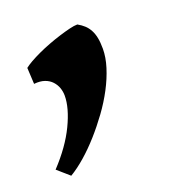

<svg xmlns="http://www.w3.org/2000/svg" viewBox="-77 -183 382 423"><g transform="rotate(-20 113.5 28.5)"><path d="M183.1 -57.1Q183.1 -37.1 176 -14.4Q168.9 8.3 156.7 31.5Q144.5 54.7 128.2 77.1Q111.8 99.6 94 119.6Q76.2 139.6 57.6 155.8Q39.1 171.9 22 182.1L-5.9 157.7Q31.2 118.2 50 79.1Q68.8 40 68.8 11.2Q68.8 2 65.7 -7.1Q62.5 -16.1 55.9 -23.2Q49.3 -30.3 39.1 -33.9Q28.8 -37.6 14.2 -36.1L12.2 -74.2Q17.6 -78.6 27.8 -84.5Q38.1 -90.3 50.8 -96.2Q63.5 -102.1 77.6 -107.4Q91.8 -112.8 105.2 -116.9Q118.7 -121.1 129.9 -123.8Q141.1 -126.5 148.4 -126.5Q157.2 -121.6 163.6 -115.7Q169.9 -109.9 174.3 -101.8Q178.7 -93.8 180.9 -83Q183.1 -72.3 183.1 -57.1Z"/></g></svg>

Font: Gentium Basic
Style: Bold Italic
Weight: 700
Italic angle: -8°
Designer: J. Victor Gaultney and Annie Olsen
Foundry: SIL International
Version: Version 1.102; 2013; Maintenance release